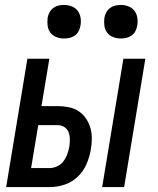

<svg xmlns="http://www.w3.org/2000/svg" viewBox="-20 -758 640 778"><path d="M394 0 480 -520H569L483 0ZM5 0 91 -520H180L148 -328H214Q237 -328 259 -323.5Q281 -319 298.5 -307.5Q316 -296 328 -278.5Q340 -261 346 -240.5Q352 -220 352 -197Q352 -174 348 -152Q343 -122 330.5 -93Q318 -64 295 -42Q272 -20 242 -10Q212 0 183 0ZM182 -77Q197 -77 212.5 -84.5Q228 -92 237.5 -105Q247 -118 252.5 -133Q258 -148 261 -164Q263 -179 263 -194Q263 -209 258 -222Q253 -235 241 -243Q229 -251 214 -251H135L106 -77ZM469 -602Q453 -602 438 -608Q423 -614 414 -626Q405 -638 403 -654Q401 -670 403 -686Q405 -698 411 -708.5Q417 -719 426.5 -726Q436 -733 447 -735.5Q458 -738 470 -738Q486 -738 501 -732Q516 -726 525 -714Q534 -702 536.5 -686Q539 -670 536 -654Q534 -642 528.5 -631.5Q523 -621 513 -614Q503 -607 492 -604.5Q481 -602 469 -602ZM239 -602Q223 -602 208 -608Q193 -614 184 -626Q175 -638 173 -654Q171 -670 173 -686Q175 -698 181 -708.5Q187 -719 196.5 -726Q206 -733 217 -735.5Q228 -738 240 -738Q256 -738 271 -732Q286 -726 295 -714Q304 -702 306.5 -686Q309 -670 306 -654Q304 -642 298.5 -631.5Q293 -621 283 -614Q273 -607 262 -604.5Q251 -602 239 -602Z"/></svg>

Font: Iosevka Md Ex Obl
Style: Regular
Weight: 500
Width: 7
Italic angle: -9°
Monospace: yes
Designer: Belleve Invis
Foundry: Belleve Invis
Version: Version 32.5.0; ttfautohint (v1.8.4)